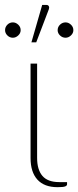

<svg xmlns="http://www.w3.org/2000/svg" viewBox="-40 -750 316 776"><path d="M83.5 -493H110V-112Q110 -64 131.5 -39Q153 -14 199.5 -14H231V-5Q231 0.5 223.2 3.5Q215.5 6.5 192.5 6.5Q139 6.5 111.2 -24Q83.5 -54.5 83.5 -111ZM87 -579 130.5 -730H148Q154.5 -730 157.2 -725Q160 -720 157.5 -713L106.5 -579ZM256.5 -628Q256.5 -616 246.8 -606.8Q237 -597.5 225 -597.5Q212 -597.5 202.5 -606.8Q193 -616 193 -628Q193 -641 202.5 -650.2Q212 -659.5 225 -659.5Q237 -659.5 246.8 -650.2Q256.5 -641 256.5 -628ZM43.5 -628Q43.5 -616 33.8 -606.8Q24 -597.5 12 -597.5Q-1 -597.5 -10.2 -606.8Q-19.5 -616 -19.5 -628Q-19.5 -641 -10.2 -650.2Q-1 -659.5 12 -659.5Q24 -659.5 33.8 -650.2Q43.5 -641 43.5 -628Z"/></svg>

Font: Lato ExtraLight
Style: Regular
Weight: 275
Designer: Lukasz Dziedzic with Adam Twardoch and Botio Nikoltchev
Foundry: tyPoland Lukasz Dziedzic
Version: Version 2.015; 2015-08-06; http://www.latofonts.com/